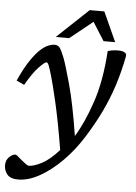

<svg xmlns="http://www.w3.org/2000/svg" viewBox="-65 -775 746 1054"><g transform="rotate(5 307.5 -248.0)"><path d="M63 -288 20 -308Q51.5 -378 80.2 -420.5Q109 -463 133.2 -485Q157.5 -507 177.2 -514.5Q197 -522 210.5 -522Q229.5 -522 239.8 -508Q250 -494 265.5 -454.5Q279.5 -418 308.5 -312.8Q337.5 -207.5 365 -32.5Q413 -110 453.2 -228.5Q493.5 -347 504 -513Q525 -518.5 538 -520Q551 -521.5 565.5 -521Q585.5 -520.5 597.2 -513.5Q609 -506.5 606 -492Q589.5 -406.5 565 -330.5Q540.5 -254.5 505.5 -181.8Q470.5 -109 422.5 -33Q375 43 315.2 103Q255.5 163 193.2 197.8Q131 232.5 75 232.5Q32.5 232.5 14.8 210.8Q-3 189 -3 160.5Q-3 132.5 15 115Q33 97.5 51 97.5Q53.5 97.5 63.2 106Q73 114.5 85 124.5Q97 134.5 108.8 143.2Q120.5 152 127 152Q155.5 152 198.8 129.2Q242 106.5 291.5 51Q264 -113 241.2 -210.2Q218.5 -307.5 206 -350Q193 -394.5 187 -408.2Q181 -422 174.5 -422Q165 -422 133.5 -389.2Q102 -356.5 63 -288ZM213 -565 386 -728H466.5L540.5 -565H476.5L412.5 -666L287 -565Z"/></g></svg>

Font: Newsreader 6pt
Style: Italic
Weight: 400
Italic angle: -17°
Designer: Hugues Gentile
Foundry: Production Type
Version: Version 1.003; ttfautohint (v1.8.3)